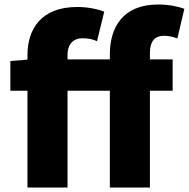

<svg xmlns="http://www.w3.org/2000/svg" viewBox="-20 -833 839 853"><path d="M26 -430H102V0H280V-430H468V0H646V-430H747V-569H646V-596C646 -653 670 -674 709 -674C728 -674 749 -670 768 -662L799 -794C774 -803 733 -813 683 -813C525 -813 468 -711 468 -591V-569H280V-589C280 -640 309 -663 345 -663C376 -663 393 -658 411 -650L443 -781C416 -792 372 -802 323 -802C163 -802 102 -704 102 -588V-568L26 -562Z"/></svg>

Font: Noto Sans CJK HK Black
Style: Regular
Weight: 900
Designer: Ryoko NISHIZUKA 西塚涼子 (kana, bopomofo & ideographs); Paul D. Hunt (Latin, Greek & Cyrillic); Sandoll Communications 산돌커뮤니
Foundry: Adobe
Version: Version 2.004;hotconv 1.0.118;makeotfexe 2.5.65603